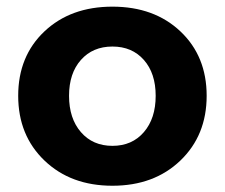

<svg xmlns="http://www.w3.org/2000/svg" viewBox="-20 -561 693 592"><path d="M536.1 -65.9Q455.1 11.7 326.7 11.7Q198.2 11.7 117.2 -65.9Q36.1 -143.6 36.1 -265.6Q36.1 -387.7 116.9 -464.1Q197.8 -540.5 326.7 -540.5Q455.6 -540.5 536.4 -464.1Q617.2 -387.7 617.2 -265.6Q617.2 -143.6 536.1 -65.9ZM460 -265.6Q460 -335 423.6 -376.2Q387.2 -417.5 326.7 -417.5Q266.1 -417.5 229.5 -376.2Q192.9 -335 192.9 -265.6Q192.9 -195.8 229.5 -153.6Q266.1 -111.3 326.7 -111.3Q387.2 -111.3 423.6 -153.6Q460 -195.8 460 -265.6Z"/></svg>

Font: Epilogue
Style: Bold
Weight: 700
Designer: Tyler Finck
Foundry: Etcetera Type Co
Version: Version 2.112